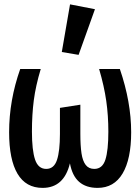

<svg xmlns="http://www.w3.org/2000/svg" viewBox="-20 -864 655 897"><path d="M540 -541.5Q592.8 -387.2 592.8 -246.2Q592.8 -121 552.8 -53.6Q512.8 13.8 435.9 13.8Q382.1 13.8 349.7 -14.4Q317.4 -42.6 306.7 -101Q279 13.8 179 13.8Q101 13.8 61.8 -52.3Q22.6 -118.5 22.6 -246.2Q22.6 -394.9 74.4 -541.5H170.3Q146.7 -463.1 137.9 -395.4Q129.2 -327.7 129.2 -249.2Q129.2 -162.1 143.8 -118.5Q158.5 -74.9 195.9 -74.9Q232.3 -74.9 246.2 -116.7Q260 -158.5 260 -237.9V-360L355.4 -374.9V-239.5Q355.4 -183.1 360.8 -147.4Q366.2 -111.8 380.5 -93.3Q394.9 -74.9 420.5 -74.9Q458.5 -74.9 472.3 -117.9Q486.2 -161 486.2 -249.2Q486.2 -324.1 476.4 -392.6Q466.7 -461 443.1 -541.5ZM268.7 -621 307.2 -843.6 423.6 -821 347.2 -607.7Z"/></svg>

Font: Fira Code Fixed Medium
Style: Regular
Weight: 500
Monospace: yes
Designer: Carrois Corporate, Edenspiekermann AG, Nikita Prokopov
Foundry: Carrois Corporate, Edenspiekermann AG, Nikita Prokopov
Version: Version 5.002